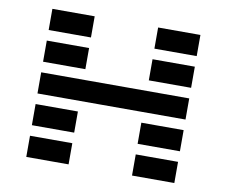

<svg xmlns="http://www.w3.org/2000/svg" viewBox="-76 -778 1031 873"><g transform="rotate(10 439.5 -342.0)"><path d="M97.7 -585.9V-683.6H293V-585.9ZM585.9 -585.9V-683.6H781.2V-585.9ZM97.7 -439.5V-537.1H293V-439.5ZM585.9 -439.5V-537.1H781.2V-439.5ZM781.2 -390.6V-293H97.7V-390.6ZM97.7 -146.5V-244.1H293V-146.5ZM585.9 -146.5V-244.1H781.2V-146.5ZM97.7 0V-97.7H293V0ZM585.9 0V-97.7H781.2V0Z"/></g></svg>

Font: Trigram
Style: Regular
Weight: 400
Designer: GGBotNet
Foundry: GGBotNet
Version: 1.05